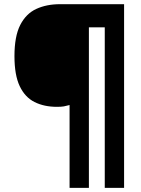

<svg xmlns="http://www.w3.org/2000/svg" viewBox="-20 -780 683 927"><path d="M315.9 127V-272.9Q300.8 -268.6 288.6 -266.4Q276.4 -264.2 254.9 -264.2Q192.9 -264.2 146.7 -287.4Q100.6 -310.5 75.2 -364Q49.8 -417.5 49.8 -508.8Q49.8 -604.5 77.6 -659.2Q105.5 -713.9 155 -736.8Q204.6 -759.8 270 -759.8H579.1V127H485.8V-647.9H409.2V127Z"/></svg>

Font: Open Sans ExtraBold
Style: Italic
Weight: 800
Italic angle: -12°
Designer: Monotype Design Team
Foundry: Monotype Imaging Inc.
Version: Version 3.000; ttfautohint (v1.8.4)